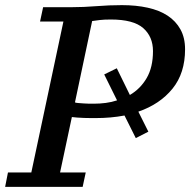

<svg xmlns="http://www.w3.org/2000/svg" viewBox="-41 -728 741 748"><path d="M115 -644H206L81 -56H-10L-21 0H281L293 -56H193L239 -272C243.7 -271.3 250.5 -270.7 259.5 -270C268.5 -269.3 277.7 -268.8 287 -268.5C296.3 -268.2 305.2 -268 313.5 -268H332C351.3 -268 370.5 -268.8 389.5 -270.5C408.5 -272.2 426.7 -274.7 444 -278L488 -190L537 -215L498 -293C554 -312.3 598.3 -342.2 631 -382.5C663.7 -422.8 680 -474 680 -536C680 -566 674 -591.8 662 -613.5C650 -635.2 633.3 -653 612 -667C590.7 -681 564.8 -691.3 534.5 -698C504.2 -704.7 470.7 -708 434 -708C401.3 -708 368.2 -706.7 334.5 -704C300.8 -701.3 269 -700 239 -700H127ZM251 -329 318 -646C327.3 -647.3 337.3 -648.7 348 -650C358.7 -651.3 373 -652 391 -652C449.7 -652 491.7 -640.8 517 -618.5C542.3 -596.2 555 -566.3 555 -529C555 -487 546.8 -452 530.5 -424C514.2 -396 492.3 -374 465 -358L414 -462L365 -438L415 -337C401 -332.3 386.3 -329 371 -327C355.7 -325 340 -324 324 -324H307.5C300.5 -324 293.3 -324.3 286 -325C278.7 -325.7 271.8 -326.2 265.5 -326.5C259.2 -326.8 254.3 -327.7 251 -329Z"/></svg>

Font: PT Serif Caption
Style: Italic
Weight: 400
Italic angle: -12°
Designer: A.Korolkova, O.Umpeleva, V.Yefimov
Foundry: ParaType Ltd
Version: Version 1.000W OFL